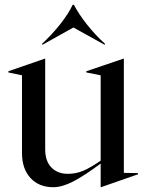

<svg xmlns="http://www.w3.org/2000/svg" viewBox="-20 -768 612 803"><path d="M72 -128V-453L15 -465V-470L168 -523H169V-144Q169 -94 195 -67.5Q221 -41 264 -41Q298 -41 328.5 -54Q359 -67 401 -96V-453L341 -465V-470L497 -523H498V-45L557 -44V-39L402 15H401V-84Q334 -34 287 -9.5Q240 15 203 15Q143 15 107.5 -23.5Q72 -62 72 -128ZM158 -581 155 -584Q198 -624 232 -667Q266 -710 284 -748H289Q310 -708 345 -664Q380 -620 420 -584L417 -581L287 -653Z"/></svg>

Font: Nyght Serif
Style: Regular
Weight: 400
Designer: Maksym Kobuzan
Version: Version 0.410;July 4, 2025;FontCreator 15.0.0.2958 64-bit